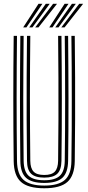

<svg xmlns="http://www.w3.org/2000/svg" viewBox="-20 -990 468 1017"><path d="M214.5 7.2Q128.8 7.2 91.1 -26.4Q53.5 -60 52.5 -137Q51.5 -217.8 51 -299.9Q50.5 -382 50.5 -465.1Q50.5 -548.2 51 -632Q51.5 -715.8 52.5 -800H70Q69.2 -720.8 68.6 -638.8Q68 -556.8 68 -473.2Q68 -389.8 68.5 -305.5Q69 -221.2 70 -137.2Q71 -67 104.9 -37Q138.8 -7 214.5 -7Q289.8 -7 323.6 -36.9Q357.5 -66.8 358.2 -137.2Q359.5 -219.2 359.9 -301.8Q360.2 -384.2 360.2 -467.2Q360.2 -550.2 359.8 -633.6Q359.2 -717 358.2 -800H376Q377.2 -689.2 377.8 -579Q378.2 -468.8 377.9 -358.5Q377.5 -248.2 376 -137Q374.8 -60 337.2 -26.4Q299.8 7.2 214.5 7.2ZM214.5 -21Q147.5 -21 118 -48.1Q88.5 -75.2 87.8 -137.5Q86.8 -220.5 86.2 -303.1Q85.8 -385.8 85.8 -468.4Q85.8 -551 86.4 -633.9Q87 -716.8 87.8 -800H105.2Q104.5 -720 103.9 -637.8Q103.2 -555.5 103.2 -472.1Q103.2 -388.8 103.8 -305Q104.2 -221.2 105.2 -137.8Q106.2 -82.5 131.6 -58.9Q157 -35.2 214.5 -35.2Q271.5 -35.2 296.9 -58.9Q322.2 -82.5 323 -137.8Q324.2 -219.5 324.6 -302.1Q325 -384.8 325 -467.6Q325 -550.5 324.5 -633.6Q324 -716.8 323 -800H340.8Q341.5 -716.5 342.1 -633.9Q342.8 -551.2 342.8 -468.8Q342.8 -386.2 342.4 -303.6Q342 -221 340.8 -137.5Q339.8 -75.2 310.4 -48.1Q281 -21 214.5 -21ZM214.5 -49.2Q166.5 -49.2 145 -69.8Q123.5 -90.2 123 -138Q121.5 -248.5 121.1 -358.5Q120.8 -468.5 121.2 -578.8Q121.8 -689 123 -800H140.5Q139.8 -720.5 139.1 -638.4Q138.5 -556.2 138.5 -472.8Q138.5 -389.2 139 -305.2Q139.5 -221.2 140.5 -138.2Q141 -98.8 157.9 -81Q174.8 -63.2 214.5 -63.2Q253.8 -63.2 270.5 -81Q287.2 -98.8 287.8 -138.2Q289.2 -248.2 289.6 -358.2Q290 -468.2 289.5 -578.8Q289 -689.2 287.8 -800H305.5Q306.2 -716.5 306.9 -633.8Q307.5 -551 307.5 -468.6Q307.5 -386.2 307.1 -303.8Q306.8 -221.2 305.5 -138Q304.8 -90 283.4 -69.6Q262 -49.2 214.5 -49.2ZM102.8 -845 184 -969.8H204.5L120 -845ZM134.8 -845 222.5 -969.8H243.2L151.8 -845ZM166.5 -845 261.2 -969.8H282L183.8 -845ZM241 -845 322.2 -969.8H342.8L258 -845ZM272.8 -845 361 -969.8H381.5L290 -845ZM304.8 -845 399.5 -969.8H420.2L322 -845Z"/></svg>

Font: Big Shoulders Inline Text Thin Medium
Style: Regular
Weight: 500
Version: Version 2.002